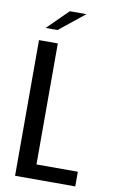

<svg xmlns="http://www.w3.org/2000/svg" viewBox="-88 -818 508 864"><g transform="rotate(10 166.5 -386.0)"><path d="M45 -620H131V-67H320V0H45ZM65 -679 159 -772H235L119 -679Z"/></g></svg>

Font: Smooch Sans Thin SemiBold
Style: Regular
Weight: 600
Version: Version 1.010